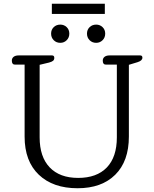

<svg xmlns="http://www.w3.org/2000/svg" viewBox="-20 -990 821 1022"><path d="M256 -970H538V-916H256ZM252 -811Q252 -832 266 -845.5Q280 -859 301 -859Q321 -859 335 -845.5Q349 -832 349 -811Q349 -790 335 -776Q321 -762 301 -762Q280 -762 266 -776Q252 -790 252 -811ZM443 -811Q443 -832 457 -845.5Q471 -859 492 -859Q512 -859 526 -845.5Q540 -832 540 -811Q540 -790 526 -776Q512 -762 492 -762Q471 -762 457 -776Q443 -790 443 -811ZM111 -263V-646H60Q43 -646 43 -667Q43 -680 52.5 -687.5Q62 -695 79 -695H257Q269 -695 269 -682Q269 -672 262.5 -666.5Q256 -661 241 -657L191 -645V-259Q191 -155 244.5 -99Q298 -43 396 -43Q495 -43 548.5 -98.5Q602 -154 602 -259V-646H544Q527 -646 527 -667Q527 -680 536.5 -687.5Q546 -695 563 -695H726Q738 -695 738 -683Q738 -667 712 -659L666 -645V-263Q666 -132 593.5 -60Q521 12 393 12Q262 12 186.5 -60Q111 -132 111 -263Z"/></svg>

Font: Maitree
Style: Regular
Weight: 400
Designer: CadsonDemak Team
Foundry: CadsonDemak
Version: Version 1.001